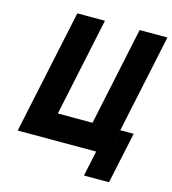

<svg xmlns="http://www.w3.org/2000/svg" viewBox="-118 -766 896 1000"><g transform="rotate(15 330.5 -266.5)"><path d="M33 0H456L427 137H562L621 -140H549L519 0L661 -670H511L399 -140H212L324 -670H175Z"/></g></svg>

Font: LT Wave Mono Black
Style: Italic
Weight: 900
Designer: Daniel Lyons
Version: Version 2.5 (Glyphs App)